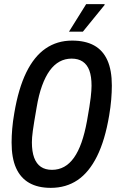

<svg xmlns="http://www.w3.org/2000/svg" viewBox="-20 -895 568 927"><path d="M225 12Q163 12 121 -12Q79 -36 57.5 -84Q36 -132 36 -207Q36 -238 39 -273.5Q42 -309 49 -349Q69 -468 107 -545.5Q145 -623 200.5 -661Q256 -699 328 -699Q392 -699 434.5 -675.5Q477 -652 498.5 -604Q520 -556 520 -482Q520 -451 517 -414.5Q514 -378 507 -337Q487 -218 448.5 -140.5Q410 -63 354.5 -25.5Q299 12 225 12ZM231 -75Q263 -75 289.5 -89.5Q316 -104 337 -133.5Q358 -163 373.5 -207Q389 -251 400 -311Q407 -351 411.5 -378.5Q416 -406 418 -424.5Q420 -443 421 -456.5Q422 -470 422 -481Q422 -526 411.5 -554.5Q401 -583 379.5 -597.5Q358 -612 326 -612Q294 -612 267.5 -597.5Q241 -583 220 -554Q199 -525 183 -481Q167 -437 157 -377Q150 -337 145.5 -309.5Q141 -282 138.5 -263.5Q136 -245 135 -232Q134 -219 134 -208Q134 -163 145 -133.5Q156 -104 177.5 -89.5Q199 -75 231 -75ZM313 -742 396 -875H485V-871L380 -742Z"/></svg>

Font: Archivo ExtraCondensed Medium
Style: Italic
Weight: 500
Width: 2
Italic angle: -10°
Designer: Hector Gatti
Foundry: Omnibus-Type
Version: Version 2.001